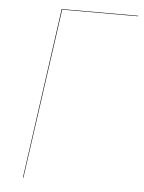

<svg xmlns="http://www.w3.org/2000/svg" viewBox="-50 -721 570 762"><g transform="rotate(5 234.5 -340.0)"><path d="M469.2 -680.2V-678.2H167L71.8 0H69.8L165 -680.2Z"/></g></svg>

Font: Fira Sans Compressed Two
Style: Italic
Weight: 100
Width: 3
Italic angle: -8°
Designer: Carrois Corporate & Edenspiekermann AG
Foundry: Carrois Corporate GbR & Edenspiekermann AG
Version: Version 4.203;PS 004.203;hotconv 1.0.88;makeotf.lib2.5.64775